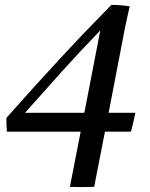

<svg xmlns="http://www.w3.org/2000/svg" viewBox="-20 -646 611 783"><path d="M514 -109H408L364 116Q339 117 314 117Q289 117 265 116L309 -109H8Q7 -123 6.5 -137Q6 -151 6 -165Q114 -287 217.5 -399Q321 -511 434 -626Q475 -626 509 -620Q500 -582 496 -562.5Q492 -543 489 -529L423 -186H532Q528 -166 523.5 -146.5Q519 -127 514 -109ZM324 -186 389 -522Q307 -437 233 -355Q159 -273 82 -186Z"/></svg>

Font: Tiro Devanagari Sanskrit
Style: Italic
Weight: 400
Italic angle: -11°
Designer: Devanagari: John Hudson & Fiona Ross, assisted by Paul Hanslow. Latin: John Hudson with Paul Hanslow, assisted by Kaja S
Foundry: Tiro Typeworks Ltd.
Version: Version 1.52